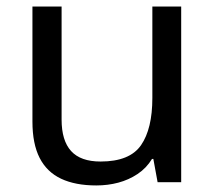

<svg xmlns="http://www.w3.org/2000/svg" viewBox="-20 -556 658 586"><path d="M533 -536V0H461L448 -71H444Q427 -43 400 -25Q373 -7 341 1.5Q309 10 274 10Q210 10 166.5 -10.5Q123 -31 101 -74Q79 -117 79 -185V-536H168V-191Q168 -127 197 -95Q226 -63 287 -63Q376 -63 410.5 -113Q445 -163 445 -257V-536Z"/></svg>

Font: sinhala15
Style: Book
Weight: 400
Designer: Jelle Bosma - Monotype Design Team
Foundry: Monotype Imaging Inc.
Version: Version 2.003